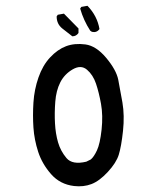

<svg xmlns="http://www.w3.org/2000/svg" viewBox="-20 -655 540 670"><path d="M238.3 -5.9Q189.5 -11.7 158.2 -47.4Q127 -83 113.3 -125Q99.6 -167 96.7 -209.5Q93.8 -252 96.7 -297.4Q99.6 -342.8 114.3 -384.8Q128.9 -426.8 154.8 -454.6Q180.7 -482.4 210.4 -493.7Q240.2 -504.9 277.8 -500Q315.4 -495.1 350.6 -453.1Q385.7 -411.1 392.6 -377Q399.4 -342.8 407.2 -297.4Q415 -252 409.2 -197.8Q403.3 -143.6 394.5 -115.2Q385.7 -86.9 356.4 -55.2Q327.1 -23.4 299.3 -12.7Q271.5 -2 238.3 -5.9ZM281.2 -90.8 296.9 -98.6Q307.6 -107.4 318.4 -130.4Q329.1 -153.3 334.5 -202.6Q339.8 -252 332.5 -292.5Q325.2 -333 314.9 -363.3Q304.7 -393.6 283.7 -411.6Q262.7 -429.7 233.9 -413.1Q205.1 -396.5 190.4 -367.7Q175.8 -338.9 172.9 -299.8Q169.9 -260.7 171.9 -224.6Q173.8 -188.5 182.6 -158.2Q191.4 -127.9 211.9 -103.5Q232.4 -79.1 281.2 -90.8ZM232.4 -528.3 197.3 -555.7Q177.7 -571.3 177.7 -597.7L181.6 -603.5L203.1 -607.4L253.9 -555.7V-540Q246.1 -528.3 232.4 -528.3ZM300.8 -543.9 294.9 -547.9Q271.5 -584 259.8 -625L263.7 -630.9L285.2 -634.8Q319.3 -599.6 327.1 -553.7Q317.4 -540 300.8 -543.9Z"/></svg>

Font: NaikaiFont
Style: Regular
Weight: 400
Version: Version 1.67